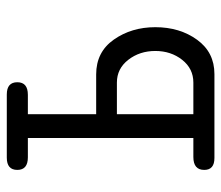

<svg xmlns="http://www.w3.org/2000/svg" viewBox="-63 -588 651 565"><g transform="rotate(-90 262.5 -305.5)"><path d="M45 -30Q45 -62 83 -62H139V-549H82Q45 -549 45 -580Q45 -611 81 -611H267Q303 -611 303 -580Q303 -549 266 -549H209V-348H326Q392 -348 428.5 -296Q465 -244 465 -174Q465 -102 428 -51Q391 0 327 0H80Q45 0 45 -30ZM209 -62H302Q343 -62 369 -95Q395 -128 395 -174Q395 -220 369 -253.5Q343 -287 302 -287H209Z"/></g></svg>

Font: CMU Typewriter Text
Style: Regular
Weight: 500
Monospace: yes
Version: Version 0.7.0